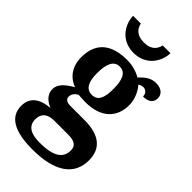

<svg xmlns="http://www.w3.org/2000/svg" viewBox="-301 -842 1162 1162"><g transform="rotate(45 280.0 -261.5)"><path d="M256 -606C361 -606 414 -688 416 -763H350C339 -715 305 -695 256 -695C207 -695 173 -715 162 -763H96C98 -688 151 -606 256 -606ZM236 240C433 240 526 167 526 44C526 -52 467 -109 334 -109H213C185 -109 166 -119 166 -141C166 -165 183 -184 202 -192C214 -191 245 -189 260 -189C399 -189 462 -263 462 -364C462 -413 440 -461 413 -491C420 -497 435 -502 446 -502C465 -502 484 -487 484 -460C539 -460 555 -487 555 -517C555 -548 531 -574 483 -574C443 -574 414 -556 379 -518C349 -535 307 -549 260 -549C117 -549 51 -481 51 -364C51 -283 94 -230 153 -209C101 -179 64 -148 64 -104C64 -57 101 -29 137 -15C50 -8 2 30 2 101C2 192 79 240 236 240ZM257 -248C205 -248 187 -294 187 -364C187 -437 204 -489 256 -489C309 -489 325 -439 325 -365C325 -293 310 -248 257 -248ZM238 180C161 180 120 154 120 99C120 34 169 23 209 23H325C379 23 406 38 406 80C406 146 355 180 238 180Z"/></g></svg>

Font: Noto Serif Test
Style: Bold
Weight: 700
Version: Version 1.000